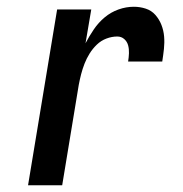

<svg xmlns="http://www.w3.org/2000/svg" viewBox="-20 -548 540 568"><path d="M63 0 149 -520H250L233 -420Q244 -441 257.5 -461Q271 -481 289.5 -496.5Q308 -512 330.5 -520Q353 -528 376 -528Q394 -528 411 -522.5Q428 -517 439.5 -504Q451 -491 457.5 -474.5Q464 -458 465.5 -440Q467 -422 465 -403.5Q463 -385 460 -366H359Q361 -378 361.5 -390.5Q362 -403 359 -414Q356 -425 347.5 -432.5Q339 -440 327 -440Q311 -440 295 -434Q279 -428 266.5 -416Q254 -404 245 -389.5Q236 -375 230 -359.5Q224 -344 220 -328.5Q216 -313 213 -297L164 0Z"/></svg>

Font: Iosevka Semibold
Style: Italic
Weight: 600
Italic angle: -9°
Monospace: yes
Designer: Belleve Invis
Foundry: Belleve Invis
Version: Version 32.5.0; ttfautohint (v1.8.4)